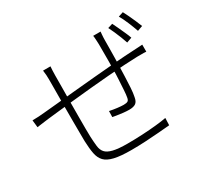

<svg xmlns="http://www.w3.org/2000/svg" viewBox="-162 -1009 1325 1254"><g transform="rotate(-30 500.0 -382.0)"><path d="M706 -749Q705 -740 704 -728.5Q703 -717 702.5 -705.5Q702 -694 702 -684Q702 -655 701.5 -621Q701 -587 700.5 -554.5Q700 -522 699 -496Q698 -462 696.5 -418Q695 -374 692.5 -333.5Q690 -293 684 -266Q679 -236 662.5 -224.5Q646 -213 614 -213Q595 -213 571 -215.5Q547 -218 525.5 -221.5Q504 -225 493 -227L494 -272Q522 -266 551 -262.5Q580 -259 598 -259Q619 -259 628.5 -264.5Q638 -270 641 -288Q645 -308 647 -343Q649 -378 651.5 -418.5Q654 -459 654 -495Q655 -524 655 -557.5Q655 -591 655 -624Q655 -657 655 -683Q655 -694 654 -706Q653 -718 652.5 -729.5Q652 -741 650 -749ZM309 -716Q308 -704 307 -685.5Q306 -667 306 -649Q306 -614 305.5 -562.5Q305 -511 304.5 -453.5Q304 -396 304 -342.5Q304 -289 304 -247.5Q304 -206 305 -187Q307 -145 310.5 -114.5Q314 -84 330.5 -65Q347 -46 385.5 -36.5Q424 -27 493 -27Q551 -27 607.5 -30Q664 -33 712 -38Q760 -43 790 -49L788 5Q755 8 706 12Q657 16 602 19Q547 22 494 22Q414 22 367 11Q320 0 297.5 -23.5Q275 -47 267.5 -86Q260 -125 258 -182Q258 -203 257.5 -242.5Q257 -282 257 -331.5Q257 -381 257 -432.5Q257 -484 257.5 -529.5Q258 -575 258 -606.5Q258 -638 258 -648Q258 -665 257 -680.5Q256 -696 253 -716ZM31 -469Q56 -469 79 -470.5Q102 -472 122 -474Q156 -477 218.5 -483Q281 -489 359.5 -496.5Q438 -504 522.5 -511.5Q607 -519 687.5 -525.5Q768 -532 831 -535Q851 -536 867.5 -537Q884 -538 899 -539V-486Q892 -487 881 -487Q870 -487 857 -487Q844 -487 831 -487Q791 -486 732.5 -482.5Q674 -479 606.5 -473.5Q539 -468 468.5 -461.5Q398 -455 332.5 -448Q267 -441 213.5 -435.5Q160 -430 127 -426Q111 -424 95.5 -422Q80 -420 65.5 -418Q51 -416 37 -414ZM797 -755Q806 -738 817.5 -712.5Q829 -687 841 -661Q853 -635 860 -614L821 -600Q814 -622 803.5 -648Q793 -674 782 -699.5Q771 -725 761 -744ZM895 -786Q905 -768 916.5 -743Q928 -718 939.5 -692.5Q951 -667 959 -645L920 -631Q908 -666 891 -706.5Q874 -747 858 -774Z"/></g></svg>

Font: Noto Sans SC Thin Light
Style: Regular
Weight: 300
Version: Version 2.004-H2;hotconv 1.0.118;makeotfexe 2.5.65603